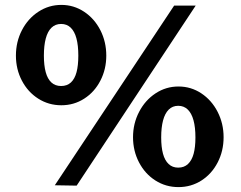

<svg xmlns="http://www.w3.org/2000/svg" viewBox="-20 -754 986 784"><path d="M414 -527Q414 -471.2 389.9 -424.7Q365.9 -378.1 323.9 -351.2Q282 -324.2 230.5 -324.2Q178.6 -324.2 136.2 -351.2Q93.8 -378.1 69.4 -424.7Q45 -471.2 45 -527Q45 -583.4 69.6 -630.8Q94.1 -678.2 136.8 -706.1Q179.4 -734 230.5 -734Q281.2 -734 323.4 -706.1Q365.5 -678.2 389.8 -630.8Q414 -583.4 414 -527ZM299.8 -527Q299.8 -568.8 292.1 -597.2Q284.5 -625.8 268.8 -641Q253.1 -656.2 229.5 -656.2Q205.9 -656.2 190.2 -640.9Q174.5 -625.6 166.9 -596.9Q159.2 -568.2 159.2 -527Q159.2 -486.8 166.7 -459.3Q174.1 -431.9 189.8 -417.3Q205.5 -402.8 229.5 -402.8Q253.9 -402.8 269.6 -417.3Q285.2 -431.9 292.5 -459.1Q299.8 -486.2 299.8 -527ZM893 -193.8Q893 -137.5 868.9 -90.9Q844.9 -44.2 802.8 -17.1Q760.6 10 708.8 10Q656.9 10 614.4 -17.1Q572 -44.2 547.6 -91.1Q523.2 -137.9 523.2 -193.8Q523.2 -249.6 548 -297.2Q572.8 -344.9 615.2 -372.8Q657.6 -400.8 708.8 -400.8Q759.9 -400.8 802 -372.9Q844.1 -345 868.6 -297.3Q893 -249.6 893 -193.8ZM778 -192.8Q778 -234 770.2 -262.6Q762.5 -291.1 746.8 -306.6Q731 -322 707.8 -322Q684.5 -322 668.9 -306.5Q653.4 -291 645.8 -262.2Q638.2 -233.5 638.2 -192.8Q638.2 -153.4 645.6 -126.1Q653 -98.9 668.6 -84.2Q684.1 -69.5 707.8 -69.5Q731.8 -69.5 747.5 -84.2Q763.2 -98.9 770.6 -125.9Q778 -153 778 -192.8ZM293 4 203.8 2.5 691 -731H779Z"/></svg>

Font: Public Sans VF
Style: Regular
Weight: 400
Designer: Pablo Impallari, Rodrigo Fuenzalida (Modified by Dan O. Williams and USWDS)
Version: Version 1.003